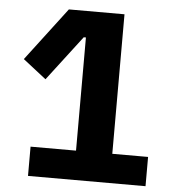

<svg xmlns="http://www.w3.org/2000/svg" viewBox="-51 -744 702 791"><g transform="rotate(5 300.0 -349.0)"><path d="M94 0V-121H282V-589H273L131 -403L35 -478L202 -698H432V-121H580V0Z"/></g></svg>

Font: IBM Plex Arabic
Style: Bold
Weight: 700
Designer: Mike Abbink, Paul van der Laan, Pieter van Rosmalen, Wael Morcos, Khajak Apelian
Foundry: Bold Monday
Version: Version 1.0